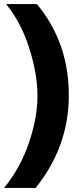

<svg xmlns="http://www.w3.org/2000/svg" viewBox="-40 -727 398 943"><path d="M141 -707Q298 -519 298 -259Q298 -7 135 196H-20Q60 98 102 -25.5Q144 -149 144 -255Q144 -364 103.5 -491Q63 -618 -10 -707Z"/></svg>

Font: Hind Bold
Style: Regular
Weight: 700
Designer: Manushi Parikh, Satya Rajpurohit
Foundry: Indian Type Foundry
Version: Version 1.201;PS 1.0;hotconv 1.0.78;makeotf.lib2.5.61930; tt